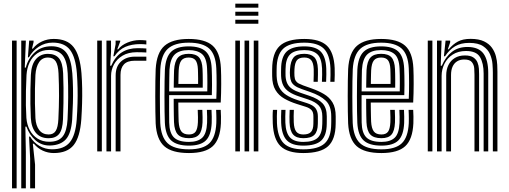

<svg xmlns="http://www.w3.org/2000/svg" viewBox="-20 -820 2757 1040"><path d="M143.3 200V38.7L137.3 -79.9H143.2Q161.7 -48.5 193.3 -29.9Q225 -11.3 261.6 -11.3Q327.1 -11.3 358.2 -49.4Q389.3 -87.4 395.6 -172.8Q398.8 -219.2 399.9 -260.1Q401.1 -301.1 400.3 -340.8Q399.5 -380.6 396.4 -423.3Q389.7 -509.3 359.7 -549.2Q329.7 -589.2 265.6 -589.2Q224.2 -589.2 190.2 -567Q156.2 -544.9 136.8 -509.6H131.1L138.1 -600H161.8V-591.6L153.2 -556.7H158.2Q177.9 -581.9 207.4 -595.5Q236.9 -609.1 271.1 -609.1Q344.1 -609.1 378.8 -564.7Q413.4 -520.4 421.3 -423Q424.5 -381.7 425.1 -341.5Q425.8 -301.3 424.6 -260.1Q423.5 -218.9 420.5 -174.1Q413.6 -77.3 379.1 -34.2Q344.6 9 271.3 9Q239.5 9 211.4 -4.1Q183.3 -17.3 163.6 -41.5H157.8L169.9 71.5V200ZM45.1 200V-600H70.1V200ZM95.1 200V-600H120L114.2 -454L119.8 -453.8Q132.3 -503.6 168.3 -536.5Q204.2 -569.4 258.7 -569.4Q312.4 -569.4 339 -535Q365.5 -500.7 371.7 -423.2Q374.8 -381.4 375.4 -341.9Q376.1 -302.4 374.9 -261.3Q373.8 -220.1 370.9 -172.9Q365.6 -97.3 336.9 -65.4Q308.1 -33.5 251.5 -31.8Q205.9 -30.7 172.8 -59.6Q139.6 -88.5 123.1 -134.1H117.4L120 4.1V200ZM247.2 -52.1Q297.3 -52.1 319.9 -81.3Q342.5 -110.5 345.9 -173.5Q348.8 -232.5 349.3 -293.5Q349.9 -354.5 346.8 -422Q343.4 -489.9 319.8 -519.7Q296.2 -549.5 245.9 -549.5Q208.3 -549.5 181.7 -531.1Q155.2 -512.7 140.5 -482Q125.9 -451.3 123.6 -414.2Q121.5 -368.5 120.5 -327.3Q119.6 -286.1 120.2 -249.6Q120.9 -213.1 122.9 -181.1Q125.8 -144.8 141.1 -115.6Q156.4 -86.4 183.3 -69.3Q210.2 -52.1 247.2 -52.1ZM243.7 -71.3Q198.4 -71.3 174 -100.7Q149.7 -130 147 -180.9Q145.2 -219.1 144.6 -257.8Q144 -296.5 144.8 -335.7Q145.5 -374.9 147.2 -414.5Q150.1 -471.6 175 -500Q200 -528.3 239.6 -528.3Q279.2 -528.3 299.3 -504.4Q319.4 -480.5 322 -423Q323.7 -383 324 -343.1Q324.3 -303.2 323.7 -261.4Q323 -219.6 321.2 -173.9Q319 -118 300.3 -94.6Q281.6 -71.3 243.7 -71.3ZM243.6 -91.6Q269.7 -91.6 281.9 -111.1Q294.1 -130.6 296.2 -174.7Q299.5 -242.7 299.7 -300.7Q299.9 -358.8 297 -423Q294.9 -467.7 281.6 -488.1Q268.2 -508.4 239.6 -508.4Q208.7 -508.4 191.7 -483.1Q174.7 -457.8 171.9 -414.1Q170.1 -378.9 169.4 -339.6Q168.6 -300.3 169.3 -259.8Q169.9 -219.3 171.9 -180.3Q174.3 -139.4 192.5 -115.5Q210.7 -91.6 243.6 -91.6Z M556.6 0V-600H581.3L581.5 -540L576.7 -463.9H582.5Q603.6 -513.2 639.5 -536.2Q675.3 -559.1 725.7 -559.1Q738.9 -559.1 752.7 -558.5Q766.5 -558 772.7 -557.3V-535.6Q765.3 -536.2 750.2 -536.7Q735 -537.2 721 -537.2Q675.2 -537.2 644.1 -518.7Q613 -500.2 597.3 -471Q581.6 -441.7 581.6 -409.2V0ZM506.6 0V-600H531.6V0ZM606.5 0V-411.4Q606.5 -460.3 635.4 -486.7Q664.3 -513.1 709.7 -513.1Q725.7 -513.1 741.9 -513.1Q758.2 -513.1 772.7 -513.1V-491.1Q758.3 -491.3 741.4 -491.2Q724.4 -491.1 709.7 -491.1Q670 -491.1 651.4 -471.4Q632.7 -451.6 632.7 -414V0ZM594 -515.1 606.2 -580.7V-600H631.1L631.4 -595.9L615.1 -552.7H619.7Q638.3 -576.2 670.8 -589.5Q703.3 -602.9 737.1 -602.9Q745 -602.9 754.4 -602.4Q763.8 -601.9 772.7 -600.8V-579.1Q765.3 -580.1 756.9 -580.6Q748.5 -581.1 738.9 -581.1Q693.2 -581.1 658.6 -566Q624 -550.9 599.9 -515.1Z M1003.5 9Q911 9 869.4 -28.3Q827.8 -65.7 823.2 -151.5Q822.2 -176.2 821.6 -215.7Q821 -255.1 821 -299.1Q821 -343 821.6 -382.4Q822.2 -421.7 823.3 -446.1Q828.6 -534.9 871.1 -572Q913.7 -609 1001.9 -609Q1090.9 -609 1131.7 -572.7Q1172.6 -536.4 1176.6 -451Q1177.5 -432.5 1177.9 -410.5Q1178.2 -388.5 1178.2 -364.3Q1178.1 -340.1 1177.5 -314.8Q1176.9 -289.6 1175.6 -264.6H945.8Q946 -245.1 946.2 -225.4Q946.5 -205.6 946.9 -188.9Q947.3 -172.2 947.7 -161.4Q949.8 -124.6 962.3 -108.1Q974.7 -91.6 1003.5 -91.6Q1028.3 -91.6 1039.3 -106.5Q1050.2 -121.5 1052 -157.8Q1052.6 -167.8 1052.3 -185Q1052.1 -202.1 1051 -224.9H1076Q1077 -202.6 1077.3 -185Q1077.5 -167.4 1077 -156.7Q1074.8 -110.2 1057.9 -90.8Q1041.1 -71.5 1003.5 -71.5Q961.9 -71.5 943.3 -91.5Q924.6 -111.5 922.5 -158.6Q922 -173.2 921.6 -193.7Q921.2 -214.3 921 -237.9Q920.8 -261.5 920.8 -284.7H1151.7Q1152.6 -305.6 1153 -327.5Q1153.3 -349.4 1153.3 -371Q1153.3 -392.6 1152.9 -412.6Q1152.5 -432.6 1151.7 -449.9Q1148 -525.6 1112.9 -557.2Q1077.7 -588.9 1001.9 -588.9Q925.3 -588.9 889.1 -555.8Q852.9 -522.8 848.3 -444.7Q847 -419.2 846.5 -379.4Q846 -339.5 846 -295.9Q846 -252.3 846.6 -214.2Q847.2 -176.2 848 -154.1Q852.1 -78.2 887.4 -44.7Q922.7 -11.1 1003.5 -11.1Q1079.8 -11.1 1113.9 -43.9Q1148 -76.6 1151.7 -152.8Q1152.2 -163.9 1152.1 -176Q1152 -188.2 1151.7 -200.8Q1151.3 -213.3 1150.7 -224.9H1175.6Q1176.5 -208.7 1177 -188.9Q1177.4 -169.1 1176.6 -151.9Q1172.6 -65.3 1132.5 -28.1Q1092.5 9 1003.5 9ZM1003.5 -31.2Q937.4 -31.2 907 -59.5Q876.5 -87.7 873 -155Q871.9 -177.9 871.4 -216.1Q870.9 -254.4 870.9 -297.7Q870.9 -341 871.5 -380Q872 -419 873.2 -443.1Q877.3 -510.8 907.2 -539.8Q937.2 -568.8 1001.9 -568.8Q1064.1 -568.8 1093.9 -541.9Q1123.7 -515.1 1126.7 -449.2Q1127.6 -431.1 1128 -408Q1128.4 -384.9 1128.4 -358.7Q1128.3 -332.6 1127.4 -304.8H896.1Q895.9 -259.9 896 -225.7Q896.1 -191.4 896.5 -156.8Q897.5 -100.2 921.9 -75.8Q946.4 -51.3 1003.5 -51.3Q1050.8 -51.3 1074.9 -73.4Q1098.9 -95.5 1101.7 -154.2Q1102.3 -169.1 1102 -186.9Q1101.8 -204.6 1100.7 -224.9H1125.7Q1126.6 -206.6 1127 -188.5Q1127.4 -170.4 1126.7 -153.5Q1123.6 -87.5 1095.3 -59.4Q1066.9 -31.2 1003.5 -31.2ZM896.3 -325H1102.8Q1103.3 -349.5 1103.3 -371.7Q1103.2 -393.9 1102.9 -413.4Q1102.5 -432.8 1101.7 -448.7Q1099.2 -506.6 1073.7 -527.7Q1048.3 -548.7 1001.9 -548.7Q950.5 -548.7 925.9 -524.3Q901.4 -499.9 897.9 -441.4Q897.5 -428.2 897 -395.6Q896.5 -363.1 896.3 -325ZM921 -345.1Q921.3 -361 921.5 -378.4Q921.7 -395.7 922.1 -411.8Q922.5 -427.9 922.9 -439.9Q925.8 -488 944.2 -508.3Q962.6 -528.5 1001.9 -528.5Q1040.8 -528.5 1057.9 -509.3Q1075 -490.1 1077 -446.1Q1077.5 -435.5 1077.9 -419.3Q1078.3 -403.1 1078.3 -383.8Q1078.4 -364.6 1078.1 -345.1ZM946.2 -365.2H1053Q1053.2 -380.8 1053.1 -396.2Q1052.9 -411.5 1052.6 -424.5Q1052.3 -437.4 1052 -445.3Q1050.4 -479.3 1038.9 -493.9Q1027.3 -508.4 1001.9 -508.4Q975 -508.4 962.5 -492.6Q950 -476.7 947.9 -438.8Q947.6 -429.2 947.2 -418.1Q946.9 -407 946.7 -393.9Q946.4 -380.8 946.2 -365.2Z M1254.6 -778.3V-800H1379.4V-778.3ZM1254.6 -691.3V-713.1H1379.4V-691.3ZM1254.6 -734.8V-756.5H1379.4V-734.8ZM1354.5 0V-600H1379.4V0ZM1254.6 0V-600H1279.6V0ZM1304.6 0V-600H1329.5V0Z M1622.7 9Q1538.2 9 1499.7 -28.2Q1461.3 -65.5 1457.5 -151.9Q1456.8 -169.6 1456.8 -189.7Q1456.8 -209.7 1458.3 -224.9H1481Q1479.8 -210.5 1479.7 -190.8Q1479.5 -171.1 1480.2 -153.2Q1483.6 -77.1 1516.7 -44.1Q1549.8 -11.1 1622.7 -11.1Q1703.7 -11.1 1738.6 -43.2Q1773.5 -75.4 1774 -148.7Q1774.2 -155.6 1774.3 -162.3Q1774.3 -169 1774.3 -175.9Q1774.2 -182.7 1774.2 -189.5Q1774.2 -246.9 1744.3 -274.9Q1714.3 -302.9 1660.8 -321.4L1615.1 -337.3Q1589.6 -346.3 1576.2 -356.2Q1562.8 -366.1 1557.5 -378.7Q1552.2 -391.3 1550.9 -408.3Q1550 -416.3 1550.1 -426Q1550.3 -435.6 1550.9 -445.3Q1553.9 -489.9 1570.5 -509.2Q1587 -528.5 1628.3 -528.5Q1662.5 -528.5 1681.3 -511.1Q1700.1 -493.7 1702 -446.5Q1702.5 -435.1 1702.2 -416.4Q1701.9 -397.7 1701.2 -376.9H1678.4Q1679.1 -396.7 1679.4 -414.6Q1679.8 -432.5 1679.3 -445.4Q1677.9 -479.3 1665.9 -493.8Q1653.9 -508.4 1628.3 -508.4Q1599.9 -508.4 1588.4 -493.8Q1576.8 -479.2 1575 -445.3Q1574.5 -435 1574.5 -426.3Q1574.5 -417.5 1575 -408.3Q1576.2 -391.8 1581.9 -382.6Q1587.6 -373.3 1597.9 -367.9Q1608.1 -362.6 1622.2 -357.3L1666.7 -341.5Q1704.7 -328.2 1734.4 -310.7Q1764.2 -293.3 1781.3 -264.8Q1798.4 -236.4 1798.4 -189.5Q1798.4 -182.3 1798.4 -175.6Q1798.5 -169 1798.4 -162.3Q1798.4 -155.7 1798.2 -148.6Q1797.5 -65.1 1757.3 -28Q1717.1 9 1622.7 9ZM1622.7 -31.2Q1561 -31.2 1533.4 -60.1Q1505.9 -88.9 1503 -154.1Q1502.5 -169.5 1502.5 -188.8Q1502.5 -208.2 1503.7 -224.9H1526.5Q1525.4 -208.2 1525.3 -189Q1525.3 -169.8 1525.7 -155.3Q1528.1 -99.7 1550.7 -75.5Q1573.3 -51.3 1622.7 -51.3Q1678.3 -51.3 1701.8 -74.5Q1725.2 -97.6 1725.7 -148.8Q1726 -159.8 1726 -169.5Q1725.9 -179.2 1725.9 -189.5Q1725.9 -226.8 1707.6 -247.4Q1689.2 -268 1649.2 -281.3L1601.3 -297.1Q1566.5 -308.6 1545.4 -322.9Q1524.2 -337.1 1514.2 -357.5Q1504.1 -378 1502.6 -408.2Q1502.2 -418.4 1502.3 -427.6Q1502.5 -436.8 1502.6 -445.4Q1502.9 -511.1 1531.9 -539.9Q1560.9 -568.8 1628.3 -568.8Q1689.1 -568.8 1716.8 -541.1Q1744.5 -513.4 1747.3 -449.3Q1747.8 -434.5 1747.7 -417Q1747.6 -399.5 1746.5 -376.9H1723.7Q1724.7 -398.9 1724.9 -415.7Q1725.2 -432.5 1724.5 -448.9Q1722.2 -505.4 1698.1 -527Q1674 -548.7 1628.3 -548.7Q1574 -548.7 1550.5 -524.5Q1527 -500.4 1526.7 -445.4Q1526.6 -436.3 1526.5 -427.1Q1526.3 -417.9 1526.7 -408.2Q1528.3 -383.2 1536.8 -366.5Q1545.3 -349.7 1562.7 -338.2Q1580 -326.7 1608.2 -317.2L1655.1 -301.3Q1704.1 -284.9 1727.1 -260.3Q1750.1 -235.7 1750.1 -189.5Q1750.1 -179.2 1750.1 -169.1Q1750.1 -158.9 1749.9 -148.8Q1749.3 -86.4 1720.2 -58.8Q1691.1 -31.2 1622.7 -31.2ZM1622.7 -71.5Q1585.4 -71.5 1567.9 -91.1Q1550.4 -110.7 1548.4 -156.4Q1548 -170.1 1548 -188.6Q1548 -207.1 1549.1 -224.9H1571.8Q1570.8 -208.6 1570.7 -190.7Q1570.7 -172.7 1571.2 -158.1Q1572.7 -122.4 1584.7 -107Q1596.8 -91.6 1622.7 -91.6Q1652.3 -91.6 1664.6 -105.3Q1677 -119.1 1677.4 -148.9Q1677.7 -159.7 1677.7 -169.4Q1677.6 -179.2 1677.6 -189.5Q1677.6 -213 1667 -224Q1656.4 -235 1637.5 -241.1L1587.2 -257Q1549.5 -269 1519.5 -286.2Q1489.6 -303.3 1472.1 -332.3Q1454.6 -361.3 1454.2 -408.1Q1454.1 -418.7 1454.1 -428.2Q1454.2 -437.6 1454.2 -445.5Q1454.6 -532.8 1494.8 -570.9Q1535 -609 1628.3 -609Q1712.7 -609 1750.9 -572.4Q1789 -535.8 1792.8 -451.1Q1793.5 -434.3 1793.2 -414.6Q1792.8 -394.9 1792 -376.9H1769.2Q1769.9 -393 1770.3 -413.1Q1770.7 -433.3 1770 -449.9Q1766.7 -524.4 1733.8 -556.7Q1700.9 -588.9 1628.3 -588.9Q1548 -588.9 1513.3 -555.5Q1478.7 -522 1478.4 -445.5Q1478.3 -436.3 1478.2 -427.1Q1478 -417.9 1478.4 -408.1Q1480 -371 1492.7 -346.5Q1505.4 -321.9 1530.6 -305.7Q1555.7 -289.5 1594.1 -277L1643.4 -261.2Q1676.6 -250.4 1689.2 -233.5Q1701.8 -216.7 1701.8 -189.5Q1701.8 -182.9 1701.8 -176.3Q1701.8 -169.7 1701.8 -163.1Q1701.8 -156.4 1701.6 -148.9Q1701.1 -108 1683 -89.7Q1664.9 -71.5 1622.7 -71.5Z M2046 9Q1953.5 9 1911.9 -28.3Q1870.3 -65.7 1865.7 -151.5Q1864.7 -176.2 1864.1 -215.7Q1863.5 -255.1 1863.5 -299.1Q1863.5 -343 1864.1 -382.4Q1864.7 -421.7 1865.8 -446.1Q1871.1 -534.9 1913.6 -572Q1956.2 -609 2044.4 -609Q2133.4 -609 2174.2 -572.7Q2215.1 -536.4 2219.1 -451Q2220 -432.5 2220.4 -410.5Q2220.7 -388.5 2220.7 -364.3Q2220.6 -340.1 2220 -314.8Q2219.4 -289.6 2218.1 -264.6H1988.3Q1988.5 -245.1 1988.7 -225.4Q1989 -205.6 1989.4 -188.9Q1989.8 -172.2 1990.2 -161.4Q1992.3 -124.6 2004.8 -108.1Q2017.2 -91.6 2046 -91.6Q2070.8 -91.6 2081.8 -106.5Q2092.7 -121.5 2094.5 -157.8Q2095.1 -167.8 2094.8 -185Q2094.6 -202.1 2093.5 -224.9H2118.5Q2119.5 -202.6 2119.8 -185Q2120 -167.4 2119.5 -156.7Q2117.3 -110.2 2100.4 -90.8Q2083.6 -71.5 2046 -71.5Q2004.4 -71.5 1985.8 -91.5Q1967.1 -111.5 1965 -158.6Q1964.5 -173.2 1964.1 -193.7Q1963.7 -214.3 1963.5 -237.9Q1963.3 -261.5 1963.3 -284.7H2194.2Q2195.1 -305.6 2195.5 -327.5Q2195.8 -349.4 2195.8 -371Q2195.8 -392.6 2195.4 -412.6Q2195 -432.6 2194.2 -449.9Q2190.5 -525.6 2155.4 -557.2Q2120.2 -588.9 2044.4 -588.9Q1967.8 -588.9 1931.6 -555.8Q1895.4 -522.8 1890.8 -444.7Q1889.5 -419.2 1889 -379.4Q1888.5 -339.5 1888.5 -295.9Q1888.5 -252.3 1889.1 -214.2Q1889.7 -176.2 1890.5 -154.1Q1894.6 -78.2 1929.9 -44.7Q1965.2 -11.1 2046 -11.1Q2122.3 -11.1 2156.4 -43.9Q2190.5 -76.6 2194.2 -152.8Q2194.7 -163.9 2194.6 -176Q2194.5 -188.2 2194.2 -200.8Q2193.8 -213.3 2193.2 -224.9H2218.1Q2219 -208.7 2219.5 -188.9Q2219.9 -169.1 2219.1 -151.9Q2215.1 -65.3 2175 -28.1Q2135 9 2046 9ZM2046 -31.2Q1979.9 -31.2 1949.5 -59.5Q1919 -87.7 1915.5 -155Q1914.4 -177.9 1913.9 -216.1Q1913.4 -254.4 1913.4 -297.7Q1913.4 -341 1914 -380Q1914.5 -419 1915.7 -443.1Q1919.8 -510.8 1949.7 -539.8Q1979.7 -568.8 2044.4 -568.8Q2106.6 -568.8 2136.4 -541.9Q2166.2 -515.1 2169.2 -449.2Q2170.1 -431.1 2170.5 -408Q2170.9 -384.9 2170.9 -358.7Q2170.8 -332.6 2169.9 -304.8H1938.6Q1938.4 -259.9 1938.5 -225.7Q1938.6 -191.4 1939 -156.8Q1940 -100.2 1964.4 -75.8Q1988.9 -51.3 2046 -51.3Q2093.3 -51.3 2117.4 -73.4Q2141.4 -95.5 2144.2 -154.2Q2144.8 -169.1 2144.5 -186.9Q2144.3 -204.6 2143.2 -224.9H2168.2Q2169.1 -206.6 2169.5 -188.5Q2169.9 -170.4 2169.2 -153.5Q2166.1 -87.5 2137.8 -59.4Q2109.4 -31.2 2046 -31.2ZM1938.8 -325H2145.3Q2145.8 -349.5 2145.8 -371.7Q2145.7 -393.9 2145.4 -413.4Q2145 -432.8 2144.2 -448.7Q2141.7 -506.6 2116.2 -527.7Q2090.8 -548.7 2044.4 -548.7Q1993 -548.7 1968.4 -524.3Q1943.9 -499.9 1940.4 -441.4Q1940 -428.2 1939.5 -395.6Q1939 -363.1 1938.8 -325ZM1963.5 -345.1Q1963.8 -361 1964 -378.4Q1964.2 -395.7 1964.6 -411.8Q1965 -427.9 1965.4 -439.9Q1968.3 -488 1986.7 -508.3Q2005.1 -528.5 2044.4 -528.5Q2083.3 -528.5 2100.4 -509.3Q2117.5 -490.1 2119.5 -446.1Q2120 -435.5 2120.4 -419.3Q2120.8 -403.1 2120.8 -383.8Q2120.9 -364.6 2120.6 -345.1ZM1988.7 -365.2H2095.5Q2095.7 -380.8 2095.6 -396.2Q2095.4 -411.5 2095.1 -424.5Q2094.8 -437.4 2094.5 -445.3Q2092.9 -479.3 2081.4 -493.9Q2069.8 -508.4 2044.4 -508.4Q2017.5 -508.4 2005 -492.6Q1992.5 -476.7 1990.4 -438.8Q1990.1 -429.2 1989.7 -418.1Q1989.4 -407 1989.2 -393.9Q1988.9 -380.8 1988.7 -365.2Z M2649.6 0V-426.7Q2649.6 -445.6 2647.6 -472.6Q2645.6 -499.6 2634.4 -526Q2623.2 -552.3 2596.7 -570Q2570.1 -587.7 2521 -587.7Q2475.7 -587.7 2445 -569.3Q2414.3 -550.9 2390.4 -515.1H2384.5L2393.5 -600H2418.3L2418.7 -591.2L2405.6 -552.7H2410.2Q2433.5 -580.8 2460.5 -595.1Q2487.5 -609.5 2528.9 -609.5Q2573.8 -609.5 2601.7 -596Q2629.6 -582.6 2644.7 -561.2Q2659.9 -539.8 2666.1 -515.5Q2672.4 -491.2 2673.4 -468.8Q2674.4 -446.5 2674.4 -431.6V0ZM2297.1 0V-600H2322.1V0ZM2397 0V-411.4Q2397 -443.5 2409.1 -467.9Q2421.1 -492.2 2443.8 -506Q2466.4 -519.7 2498.2 -519.7Q2528.1 -519.7 2544 -508.8Q2560 -497.9 2566.5 -481.5Q2573 -465 2574.1 -447.6Q2575.1 -430.2 2575.1 -417.1V0H2550.1V-415.6Q2550.1 -431 2548.7 -450.2Q2547.2 -469.5 2535.8 -483.6Q2524.4 -497.7 2494.6 -497.7Q2472 -497.7 2456 -487.8Q2440 -477.9 2431.5 -459.2Q2423.1 -440.6 2423.1 -414V0ZM2347.1 0V-600H2371.8L2367.2 -463.9H2373Q2393.8 -512.8 2428.3 -539.4Q2462.8 -566 2513.6 -565.6Q2572.6 -565.1 2598.6 -530Q2624.6 -494.9 2624.6 -425.1V0H2599.7V-421.9Q2599.7 -476.7 2580.3 -510.2Q2560.9 -543.8 2504.4 -543.8Q2461.7 -543.8 2432.1 -524.5Q2402.5 -505.2 2387.3 -474.4Q2372.1 -443.7 2372.1 -409.2V0Z"/></svg>

Font: Big Shoulders Inline Thin
Style: Regular
Weight: 100
Designer: Patric King
Foundry: XO Type Co
Version: Version 2.002